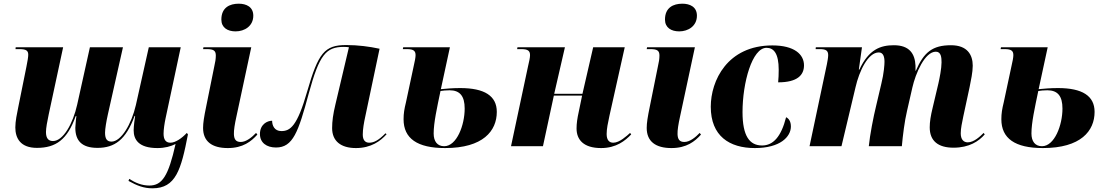

<svg xmlns="http://www.w3.org/2000/svg" viewBox="-20 -792 5991 1040"><path d="M833 10C873 10 905 1 931 -12C892 162 858 213 789 213C748 213 713 198 680 177L676 188C723 214 759 228 806 228C932 228 961 128 998 -64L992 -72C965 -43 930 -19 903 -19C877 -19 866 -37 866 -68C866 -90 871 -124 877 -152L959 -536H786L716 -223C692 -119 636 -25 584 -25C561 -25 549 -38 549 -73C549 -94 556 -135 564 -171L646 -536H467L398 -225C375 -122 322 -28 267 -28C243 -28 229 -42 229 -77C229 -98 236 -136 244 -173L322 -536H65L64 -526H85C123 -526 133 -517 133 -495C133 -483 129 -460 123 -430L79 -212C72 -178 63 -135 63 -102C63 -43 91 9 180 9C283 9 345 -36 390 -163H394C392 -156 388 -106 388 -100C388 -31 422 9 508 9C600 9 662 -34 709 -164H712C710 -151 704 -109 704 -86C704 -36 731 10 833 10Z M1256 -622C1305 -622 1352 -651 1352 -707C1352 -755 1314 -772 1273 -772C1224 -772 1179 -751 1179 -686C1179 -642 1213 -622 1256 -622ZM1214 10C1296 10 1341 -26 1374 -63L1367 -72C1345 -49 1314 -23 1284 -23C1258 -23 1248 -37 1247 -65C1246 -86 1252 -122 1260 -158L1341 -536H1082L1080 -526H1100C1138 -526 1149 -517 1149 -491C1149 -474 1146 -454 1141 -434L1097 -216C1085 -158 1080 -126 1080 -99C1080 -26 1128 10 1214 10Z M1908 10C1991 10 2042 -29 2074 -65L2068 -70C2031 -32 2005 -19 1980 -19C1959 -19 1945 -32 1945 -63C1945 -91 1951 -127 1959 -163L2036 -528C1980 -540 1920 -548 1855 -548C1738 -548 1704 -505 1644 -297C1590 -108 1552 -82 1504 -82C1466 -82 1454 -113 1454 -138C1427 -138 1388 -118 1388 -66C1388 -19 1424 7 1475 7C1567 7 1596 -77 1652 -284C1710 -497 1746 -538 1843 -538C1855 -538 1862 -537 1870 -536L1797 -227C1784 -173 1779 -135 1779 -98C1779 -28 1826 10 1908 10Z M2391 10C2597 10 2671 -83 2671 -186C2671 -273 2604 -315 2473 -315C2434 -315 2395 -312 2368 -309L2417 -536H2164L2162 -526H2184C2222 -526 2231 -515 2231 -493C2231 -481 2227 -460 2220 -430L2179 -238C2170 -201 2166 -178 2166 -146C2166 -42 2240 10 2391 10ZM2386 0C2349 0 2329 -26 2329 -69C2329 -127 2347 -208 2366 -299C2379 -301 2395 -303 2415 -303C2471 -303 2497 -272 2497 -204C2497 -114 2454 0 2386 0Z M3236 10C3318 10 3367 -30 3399 -64L3393 -72C3375 -56 3336 -19 3302 -19C3281 -19 3266 -32 3266 -66C3266 -94 3273 -127 3281 -164L3364 -536H3193L3135 -284H2982L3040 -536H2783L2781 -526H2804C2842 -526 2851 -515 2851 -493C2851 -479 2846 -458 2840 -432L2748 0H2921L2980 -274H3133L3115 -187C3107 -151 3103 -123 3103 -96C3103 -35 3141 10 3236 10Z M3659 -622C3708 -622 3755 -651 3755 -707C3755 -755 3717 -772 3676 -772C3627 -772 3582 -751 3582 -686C3582 -642 3616 -622 3659 -622ZM3617 10C3699 10 3744 -26 3777 -63L3770 -72C3748 -49 3717 -23 3687 -23C3661 -23 3651 -37 3650 -65C3649 -86 3655 -122 3663 -158L3744 -536H3485L3483 -526H3503C3541 -526 3552 -517 3552 -491C3552 -474 3549 -454 3544 -434L3500 -216C3488 -158 3483 -126 3483 -99C3483 -26 3531 10 3617 10Z M4069 10C4206 10 4264 -51 4264 -107C4264 -136 4251 -151 4238 -157C4211 -50 4167 -4 4108 -4C4040 -4 4002 -55 4002 -185C4002 -344 4054 -533 4132 -533C4171 -533 4198 -503 4198 -414C4198 -388 4197 -368 4195 -346C4300 -346 4335 -386 4335 -438C4335 -498 4282 -546 4164 -546C3919 -546 3830 -354 3830 -214C3830 -55 3931 10 4069 10Z M5145 8C5230 8 5282 -27 5314 -64L5308 -72C5290 -54 5256 -21 5222 -21C5199 -21 5184 -37 5184 -70C5184 -97 5191 -127 5198 -162L5232 -320C5239 -355 5249 -401 5249 -436C5249 -495 5220 -547 5131 -547C5031 -547 4984 -509 4941 -409H4939V-436C4936 -500 4907 -547 4822 -547C4750 -547 4686 -525 4635 -415H4632L4649 -536H4399L4398 -526H4420C4454 -526 4466 -518 4466 -493C4466 -480 4462 -460 4459 -444L4365 0H4538L4614 -319C4634 -407 4682 -508 4740 -508C4765 -508 4771 -483 4771 -457C4771 -443 4768 -395 4754 -339L4726 -220C4711 -159 4692 -61 4686 0H4865C4870 -57 4880 -137 4893 -191L4922 -318C4939 -393 4989 -512 5049 -512C5078 -512 5080 -480 5080 -454C5080 -421 5069 -366 5063 -340L5032 -209C5021 -164 5016 -132 5016 -102C5016 -29 5061 8 5145 8Z M5629 10C5835 10 5909 -83 5909 -186C5909 -273 5842 -315 5711 -315C5672 -315 5633 -312 5606 -309L5655 -536H5402L5400 -526H5422C5460 -526 5469 -515 5469 -493C5469 -481 5465 -460 5458 -430L5417 -238C5408 -201 5404 -178 5404 -146C5404 -42 5478 10 5629 10ZM5624 0C5587 0 5567 -26 5567 -69C5567 -127 5585 -208 5604 -299C5617 -301 5633 -303 5653 -303C5709 -303 5735 -272 5735 -204C5735 -114 5692 0 5624 0Z"/></svg>

Font: Noto Serif Display ExtraBold
Style: Italic
Weight: 800
Italic angle: -12°
Designer: Monotype Design Team
Foundry: Monotype Imaging Inc.
Version: Version 2.009